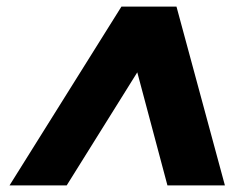

<svg xmlns="http://www.w3.org/2000/svg" viewBox="-20 -724 749 579"><path d="M484.9 -165 394 -505.9 181.2 -165H8.8L346.2 -704.1H512.2L658.2 -165Z"/></svg>

Font: Poppins
Style: Bold Italic
Weight: 700
Italic angle: -10°
Designer: Ninad Kale (Devanagari), Jonny Pinhorn (Latin)
Foundry: Indian Type Foundry
Version: Version 3.200;PS 1.000;hotconv 16.6.54;makeotf.lib2.5.65590